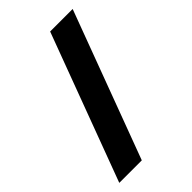

<svg xmlns="http://www.w3.org/2000/svg" viewBox="-211 -781 862 862"><g transform="rotate(-45 219.5 -350.0)"><path d="M18 0H161L422 -700H279Z"/></g></svg>

Font: Vanilla Cream Black
Style: Regular
Weight: 900
Designer: Jeremy Tribby, Jinavaṁso
Foundry: Tribby Type
Version: Version 1.422;Glyphs 3.1.2 (3151)